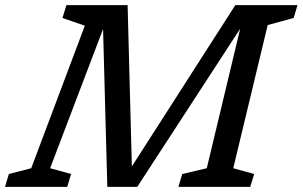

<svg xmlns="http://www.w3.org/2000/svg" viewBox="-50 -727 1178 747"><path d="M446.5 -707 463 -79.5 865.5 -707H1107.5L1092.5 -657L991.5 -629.5L857.5 -72.5L939 -50L923.5 0H644L659 -50L754.5 -72.5L884.5 -615.5L484 0H367.5L351 -614L145 -72.5L226.5 -50L211.5 0H-30.5L-15.5 -50L71.5 -72.5L280 -627L193 -657L208.5 -707Z"/></svg>

Font: Newsreader Caption
Style: Italic
Weight: 400
Italic angle: -17°
Designer: Hugues Gentile
Foundry: Production Type
Version: Version 1.001